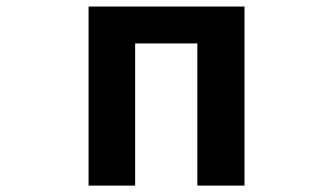

<svg xmlns="http://www.w3.org/2000/svg" viewBox="-20 -580 1040 600"><path d="M256.8 0V-559.6H744.1V0H596.7V-444.3H402.3V0Z"/></svg>

Font: GenEi Gothic M Regular
Style: Bold
Weight: 700
Designer: o_tamon (Modified); [Source Han Sans]
Ryoko NISHIZUKA  (kana & ideographs); Paul D. Hunt (Latin, Greek & Cyrillic); Wenl
Version: Version 1.1a;Original Version 1.004